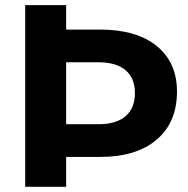

<svg xmlns="http://www.w3.org/2000/svg" viewBox="-20 -720 725 740"><path d="M366.2 -606Q505.9 -606 584 -542.7Q662.1 -479.5 662.1 -367.2Q662.1 -248.5 584 -181.9Q505.9 -115.2 366.2 -115.2H234.9V0H77.1V-700.2H234.9V-606ZM358.9 -241.2Q427.7 -241.2 463.9 -272.2Q500 -303.2 500 -361.8Q500 -418.9 463.9 -449.5Q427.7 -480 358.9 -480H234.9V-241.2Z"/></svg>

Font: Montserrat arm SemiBold
Style: Regular
Weight: 600
Designer: Julieta Ulanovsky
Foundry: Julieta Ulanovsky
Version: Version 6.000;PS 006.000;hotconv 1.0.88;makeotf.lib2.5.64775